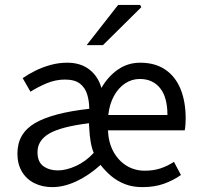

<svg xmlns="http://www.w3.org/2000/svg" viewBox="-20 -755 818 787"><path d="M194.3 12Q153.6 12 121.2 -4.1Q88.8 -20.1 70.1 -51.1Q51.4 -82 51.4 -125.8Q51.4 -208 123.1 -250.2Q194.8 -292.3 345.9 -309Q345.7 -340.1 337.5 -367.6Q329.3 -395.2 307.9 -412Q286.5 -428.9 246.3 -428.9Q207.7 -428.9 170.9 -413.4Q134 -397.9 104.9 -379L73 -434.7Q95.3 -450.4 124.4 -464.9Q153.5 -479.4 186.9 -488.7Q220.3 -498 255.7 -498Q310.2 -498 346.1 -470.2Q382 -442.5 395.7 -394.7Q423.5 -442.5 463.9 -470.2Q504.3 -498 554.6 -498Q615.8 -498 657.4 -469.7Q699.1 -441.5 720.1 -390Q741.1 -338.5 741.1 -268.8Q741.1 -255.6 740.1 -243.3Q739.2 -231.1 737.2 -220.8H422.5Q424.6 -170.9 444.7 -133.8Q464.9 -96.7 498.3 -76Q531.7 -55.3 573.5 -55.3Q609 -55.3 637.9 -64.8Q666.7 -74.4 693 -91.6L721.7 -37.7Q690.4 -15.6 651.8 -1.8Q613.3 12 563.6 12Q523.3 12 491.6 -0.5Q459.9 -13.1 435.4 -33.8Q411 -54.6 392.2 -79Q343.1 -34.8 292.1 -11.4Q241.2 12 194.3 12ZM217.2 -56.5Q251.4 -56.5 291.5 -74.8Q331.7 -93.1 364.2 -128.3Q356.1 -147.6 351.6 -174.1Q347.1 -200.6 345.9 -228.1L344.7 -249.9Q229.7 -235.6 181.7 -207.5Q133.7 -179.4 133.7 -131.5Q133.7 -91.2 157.9 -73.8Q182.1 -56.5 217.2 -56.5ZM423.8 -283.6H666.3Q666.3 -356.9 635.9 -394.1Q605.5 -431.3 553.4 -431.3Q520 -431.3 492.5 -412.9Q464.9 -394.4 446.9 -361.3Q428.8 -328.1 423.8 -283.6ZM335.2 -570 464.1 -734.7H554.4L559.3 -725.6L402 -570Z"/></svg>

Font: Source Sans 3
Style: Regular
Weight: 200
Designer: Paul D. Hunt
Foundry: Adobe
Version: Version 3.046;hotconv 1.0.118;makeotfexe 2.5.65603